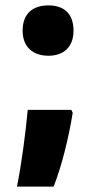

<svg xmlns="http://www.w3.org/2000/svg" viewBox="-20 -554 357 713"><path d="M64 -440C64 -379 103 -347 160 -347C216 -347 253 -379 253 -440C253 -503 218 -534 160 -534C101 -534 64 -503 64 -440ZM245 -146H83C76 -68 60 56 43 139H179C208 66 234 -36 250 -135Z"/></svg>

Font: Noto Sans Sinhala Condensed Black
Style: Regular
Weight: 900
Width: 3
Designer: Jelle Bosma - Monotype Design Team
Foundry: Monotype Imaging Inc.
Version: Version 2.006